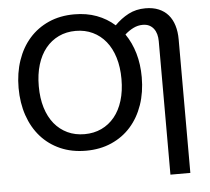

<svg xmlns="http://www.w3.org/2000/svg" viewBox="-59 -790 1125 1028"><g transform="rotate(-5 503.5 -276.0)"><path d="M377 -82Q427 -82 468 -101.2Q509 -120.5 538.2 -156.2Q567.5 -192 583.2 -243.2Q599 -294.5 599 -359Q599 -423 583.2 -474.5Q567.5 -526 538.2 -562Q509 -598 468 -617.5Q427 -637 377 -637Q326.5 -637 285.5 -617.5Q244.5 -598 215.2 -562Q186 -526 170.2 -474.5Q154.5 -423 154.5 -359Q154.5 -294.5 170.2 -243.2Q186 -192 215.2 -156.2Q244.5 -120.5 285.5 -101.2Q326.5 -82 377 -82ZM815.5 -543.5Q815.5 -563.5 810.8 -580.8Q806 -598 796.2 -610.8Q786.5 -623.5 772 -630.8Q757.5 -638 737.5 -638Q711 -638 686.8 -626Q662.5 -614 641 -594.5Q673.5 -547.5 690.8 -488.2Q708 -429 708 -359Q708 -278.5 684.8 -211.2Q661.5 -144 618.5 -95.5Q575.5 -47 514.2 -20Q453 7 377 7Q300.5 7 239.2 -20Q178 -47 135 -95.5Q92 -144 69 -211.2Q46 -278.5 46 -359Q46 -439 69 -506.5Q92 -574 135 -622.8Q178 -671.5 239.2 -698.8Q300.5 -726 377 -726Q443 -726 497.2 -705.8Q551.5 -685.5 593.5 -648Q627.5 -682.5 668 -703.8Q708.5 -725 759.5 -725Q800 -725 830.5 -712.2Q861 -699.5 881.5 -675.8Q902 -652 912.2 -618.5Q922.5 -585 922.5 -543.5V174H815.5Z"/></g></svg>

Font: Lato 2
Style: Regular
Weight: 500
Designer: Lukasz Dziedzic with Adam Twardoch and Botio Nikoltchev
Foundry: tyPoland Lukasz Dziedzic
Version: Version 2.015; 2015-08-06; http://www.latofonts.com/